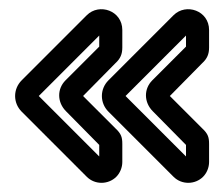

<svg xmlns="http://www.w3.org/2000/svg" viewBox="-20 -496 477 416"><path d="M195 -157 64 -288 195 -419V-395L122 -322C103 -303 104 -274 123 -255L195 -182ZM245 -145V-184C245 -198 243 -206 230 -218L160 -288L230 -359C241 -369 245 -379 245 -393V-431C245 -473 195 -490 168 -463L27 -322C8 -303 8 -273 27 -254L168 -113C186 -95 215 -96 232 -113C240 -121 245 -133 245 -145ZM383 -157 252 -288 383 -419V-395L310 -322C291 -303 292 -274 311 -255L383 -182ZM433 -145V-184C433 -198 431 -206 418 -218L348 -288L418 -359C429 -369 433 -379 433 -393V-431C433 -473 383 -490 356 -463L215 -322C196 -303 196 -273 215 -254L356 -113C374 -95 403 -96 420 -113C428 -121 433 -133 433 -145Z"/></svg>

Font: DIN Rundschrift
Style: EngKont
Weight: 400
Width: 3
Version: Version 1.027